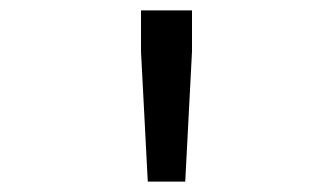

<svg xmlns="http://www.w3.org/2000/svg" viewBox="-20 -730 640 369"><path d="M264 -381 251 -631V-710H349V-631L336 -381Z"/></svg>

Font: Txt Mono Medium
Style: Regular
Weight: 500
Monospace: yes
Designer: Open Source
Foundry: XRLN
Version: Version 1.0